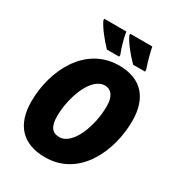

<svg xmlns="http://www.w3.org/2000/svg" viewBox="-218 -1066 1112 1210"><g transform="rotate(30 338.5 -461.5)"><path d="M485 -773H571L572 -786C552 -845 539 -897 532 -933H372L371 -923C389 -880 441 -817 485 -773ZM294 -773H383L384 -786C364 -835 350 -891 343 -933H183L182 -923C200 -881 253 -815 294 -773ZM295 10C548 10 658 -251 658 -462C658 -626 577 -725 413 -725C166 -725 45 -476 45 -253C45 -87 128 10 295 10ZM310 -145C258 -145 232 -177 232 -253C232 -387 296 -571 397 -571C445 -571 472 -532 472 -463C472 -317 405 -145 310 -145Z"/></g></svg>

Font: Noto Sans SemiCondensed Black
Style: Italic
Weight: 900
Width: 4
Italic angle: -12°
Designer: Monotype Design Team
Foundry: Monotype Imaging Inc.
Version: Version 2.013